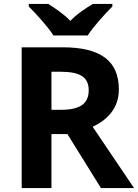

<svg xmlns="http://www.w3.org/2000/svg" viewBox="-20 -954 700 974"><path d="M251 -774H425C453 -819 514 -885 550 -921V-934H451C416 -913 371 -884 337 -848C302 -884 260 -912 225 -934H126V-921C163 -884 223 -819 251 -774ZM298 -714H90V0H241V-274H322L492 0H660L450 -311C520 -343 583 -402 583 -500C583 -644 492 -714 298 -714ZM287 -590C385 -590 430 -564 430 -496C430 -431 390 -397 290 -397H241V-590Z"/></svg>

Font: Noto Kufi Arabic
Style: Bold
Weight: 700
Designer: Monotype Design Team, David Williams, Khaled Hosny
Foundry: Google LLC
Version: Version 2.109